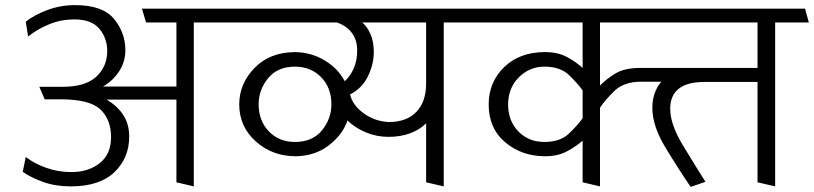

<svg xmlns="http://www.w3.org/2000/svg" viewBox="-20 -714 3188 752"><path d="M486 -179Q486 -95 428 -39.5Q370 16 257 16Q197 16 148.5 -1.5Q100 -19 69 -41L81 -99Q115 -73 161.5 -56.5Q208 -40 260 -40Q326 -40 370.5 -75Q415 -110 415 -177Q415 -246 373 -285.5Q331 -325 218 -325H155L134 -374H225Q315 -374 357.5 -414Q400 -454 400 -514Q400 -564 369.5 -601Q339 -638 271 -638Q220 -638 174 -619.5Q128 -601 90 -571L81 -629Q113 -655 165 -674.5Q217 -694 274 -694Q382 -694 426.5 -640Q471 -586 471 -517Q471 -472 446.5 -434.5Q422 -397 383 -375H671V-626H552L536 -680H858L874 -626H739V16L671 0V-324H397Q439 -300 462.5 -264Q486 -228 486 -179Z M1649 -626H1399Q1418 -610 1431 -580.5Q1444 -551 1444 -510Q1444 -462 1421 -415Q1398 -368 1351 -344Q1361 -302 1404 -270.5Q1447 -239 1502 -236Q1573 -236 1611 -276Q1649 -316 1649 -387ZM1330 -396Q1351 -414 1365 -445Q1379 -476 1379 -516Q1379 -558 1357.5 -586Q1336 -614 1299 -626H865L851 -680H1836L1850 -626H1718V16L1649 0V-231Q1624 -206 1586.5 -192Q1549 -178 1502 -178Q1455 -178 1413 -195.5Q1371 -213 1341 -242Q1321 -185 1267 -144Q1213 -103 1138 -102Q1047 -102 982 -160Q917 -218 917 -305Q917 -386 976.5 -447.5Q1036 -509 1135 -510Q1199 -509 1251.5 -477.5Q1304 -446 1330 -396ZM1278 -305Q1278 -371 1237.5 -412Q1197 -453 1135 -453Q1067 -453 1030 -407.5Q993 -362 993 -306Q993 -241 1033 -199.5Q1073 -158 1135 -158Q1204 -158 1241 -203.5Q1278 -249 1278 -305Z M2330 -626V-379Q2354 -404 2390 -426Q2426 -448 2489 -448H2947V-626ZM2112 -453Q2055 -453 2013 -412Q1971 -371 1970 -306Q1970 -241 2010 -199.5Q2050 -158 2112 -158Q2174 -158 2208 -190.5Q2242 -223 2262 -251V-360Q2242 -388 2208 -420.5Q2174 -453 2112 -453ZM2947 0V-393H2739Q2672 -393 2638.5 -366.5Q2605 -340 2605 -288Q2605 -227 2654 -146Q2703 -65 2743 -2L2685 18Q2636 -54 2585.5 -137.5Q2535 -221 2535 -292Q2535 -322 2544 -348Q2553 -374 2570 -394H2491Q2423 -394 2385.5 -357Q2348 -320 2330 -292V16L2262 0V-163Q2237 -141 2201 -121.5Q2165 -102 2115 -102Q2024 -102 1959 -156.5Q1894 -211 1894 -305Q1894 -392 1954.5 -451Q2015 -510 2115 -510Q2165 -510 2201 -490.5Q2237 -471 2262 -448V-626H1842L1828 -680H3133L3148 -626H3016V16Z"/></svg>

Font: Palanquin Light
Style: Regular
Weight: 300
Designer: Pria Ravichandran
Version: Version 1.0.4